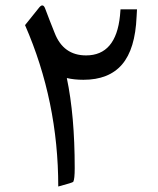

<svg xmlns="http://www.w3.org/2000/svg" viewBox="-20 -681 575 700"><path d="M293.9 -479Q402.8 -479 417.5 -624L419.4 -647H479.5L478 -620.6Q473.1 -502 425 -446Q377 -390.1 284.2 -390.1Q250.5 -390.1 223.6 -396.5Q252.4 -259.8 252.4 -68.4Q252.4 -27.8 247.1 -18.1Q245.1 -15.1 192.4 -1Q192.4 -312.5 71.3 -589.4L123 -653.8Q137.2 -670.9 145 -648.9Q159.7 -609.4 179.2 -561Q210.9 -479 293.9 -479Z"/></svg>

Font: Shl
Style: Regular
Weight: 400
Foundry: Saber Rastikerdar (saber.rastikerdar@gmail.com)
Version: Version 3.4.0